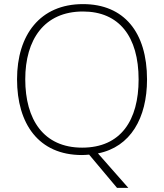

<svg xmlns="http://www.w3.org/2000/svg" viewBox="-20 -745 799 935"><path d="M696 -358C696 -588 584 -725 384 -725C175 -725 63 -575 63 -359C63 -142 168 10 379 10C391 10 402 9 414 8L550 170H605L457 2C616 -29 696 -171 696 -358ZM103 -359C103 -552 195 -689 384 -689C560 -689 655 -567 655 -358C655 -160 569 -26 380 -26C192 -26 103 -163 103 -359Z"/></svg>

Font: Noto Sans Canadian Aboriginal ExtraLight
Style: Regular
Weight: 200
Designer: Monotype Design Team, Typotheque's Kevin King
Foundry: Monotype Imaging Inc.
Version: Version 2.004